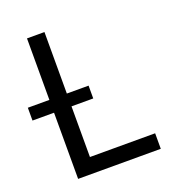

<svg xmlns="http://www.w3.org/2000/svg" viewBox="-160 -808 822 908"><g transform="rotate(-20 251.5 -353.5)"><path d="M78.1 -707H166V-78.1H494.1V0H78.1ZM-30.3 -397.5H275.4V-333H-30.3Z"/></g></svg>

Font: Pretendard JP Variable
Style: Regular
Weight: 400
Designer: Base glyphs from Inter by Rasmus Andersson; Hangul glyphs from Noto Sans CJK(Source Han Sans) by Jang Soo-young and Kang
Foundry: Kil Hyung-jin
Version: Version 1.307;Glyphs 3.2 (3192)